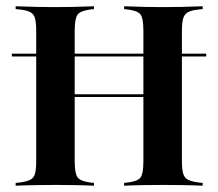

<svg xmlns="http://www.w3.org/2000/svg" viewBox="-20 -591 694 611"><path d="M17.7 -411.3V-420.2H636.3V-411.3ZM95.2 -369.4V-492.7Q95.2 -518.5 91.5 -532.3Q87.9 -546 77 -552Q66.1 -558.1 45.2 -560.5L29.8 -562.1V-571Q41.9 -571 59.3 -570.2Q76.6 -569.4 98.8 -569Q121 -568.5 146 -568.5H156.5H166.9Q191.9 -568.5 212.9 -569Q233.9 -569.4 250.8 -570.2Q267.7 -571 279 -571V-562.1L265.3 -560.5Q235.5 -556.5 226.6 -544Q217.7 -531.5 217.7 -492.7V-369.4ZM436.3 -201.6V-492.7Q436.3 -531.5 427.8 -544Q419.4 -556.5 388.7 -560.5L375 -562.1V-571Q387.1 -571 403.6 -570.2Q420.2 -569.4 441.9 -569Q463.7 -568.5 487.9 -568.5H498.4H508.9Q533.9 -568.5 555.6 -569Q577.4 -569.4 595.2 -570.2Q612.9 -571 625 -571V-562.1L609.7 -560.5Q588.7 -558.1 577.8 -552Q566.9 -546 562.9 -532.3Q558.9 -518.5 558.9 -492.7V-201.6ZM146 -2.4Q121 -2.4 98.8 -2Q76.6 -1.6 59.3 -1.2Q41.9 -0.8 29.8 0V-8.9L45.2 -10.5Q66.1 -13.7 77 -19.4Q87.9 -25 91.5 -38.7Q95.2 -52.4 95.2 -78.2V-369.4H217.7V-78.2Q217.7 -39.5 226.6 -27Q235.5 -14.5 265.3 -10.5L279 -8.9V0Q267.7 -0.8 250.8 -1.2Q233.9 -1.6 212.9 -2Q191.9 -2.4 166.9 -2.4H156.5ZM167.7 -282.3V-291.1H486.3V-282.3ZM487.9 -2.4Q463.7 -2.4 441.9 -2Q420.2 -1.6 403.6 -1.2Q387.1 -0.8 375 0V-8.9L388.7 -10.5Q419.4 -14.5 427.8 -27Q436.3 -39.5 436.3 -78.2V-201.6H558.9V-78.2Q558.9 -52.4 562.9 -38.7Q566.9 -25 577.8 -19.4Q588.7 -13.7 609.7 -10.5L625 -8.9V0Q612.9 -0.8 595.2 -1.2Q577.4 -1.6 555.6 -2Q533.9 -2.4 508.9 -2.4H498.4Z"/></svg>

Font: Playfair 144pt SemiCondensed
Style: Bold
Weight: 700
Width: 4
Designer: Claus Eggers Sørensen
Foundry: Claus Eggers Sørensen
Version: Version 2.203